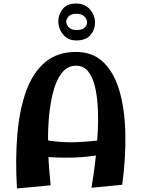

<svg xmlns="http://www.w3.org/2000/svg" viewBox="-20 -1060 801 1087"><path d="M498 3Q503 -27 510.5 -78.5Q518 -130 524.5 -194.5Q531 -259 534 -327.5Q537 -396 533 -460.5Q529 -525 516 -576Q503 -627 477.5 -657.5Q452 -688 411 -688Q367 -688 337 -655Q307 -622 289 -566.5Q271 -511 262 -440.5Q253 -370 252 -294Q251 -218 255.5 -145Q260 -72 267 -11L76 7Q66 -161 78.5 -302.5Q91 -444 129.5 -548Q168 -652 237 -709Q306 -766 410 -766Q504 -766 564.5 -708.5Q625 -651 655.5 -548Q686 -445 689.5 -308.5Q693 -172 672 -14ZM134 -181 170 -284Q231 -266 291.5 -259.5Q352 -253 409 -255Q466 -257 518.5 -263Q571 -269 617 -276L626 -204Q558 -182 477.5 -173.5Q397 -165 310.5 -168Q224 -171 134 -181ZM411 -831Q379 -831 356.5 -847Q334 -863 322 -888Q310 -913 310 -939Q310 -977 334.5 -1008.5Q359 -1040 411 -1040Q446 -1040 469.5 -1024Q493 -1008 505.5 -983Q518 -958 518 -930Q518 -893 492.5 -862Q467 -831 411 -831ZM413 -890Q445 -890 459 -903Q473 -916 473 -933Q473 -952 457.5 -967Q442 -982 413 -982Q383 -982 369 -967.5Q355 -953 355 -936Q355 -920 370 -905Q385 -890 413 -890Z"/></svg>

Font: Marhey Medium
Style: Regular
Weight: 500
Designer: Nur Syamsi & Bustanul Arifin
Foundry: Namelatype
Version: Version 1.000